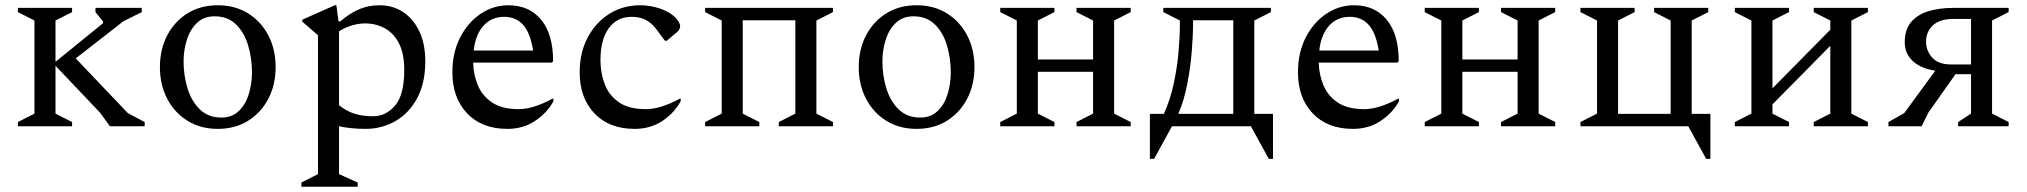

<svg xmlns="http://www.w3.org/2000/svg" viewBox="-20 -480 7705 730"><path d="M398 0 360 -52 191 -230V-48L254 -16V0H48V-16L111 -48V-402L48 -434V-450H254V-434L191 -402V-245L372 -392V-398L343 -434V-450H519V-434L449 -399L268 -258L466 -50L530 -16V0Z M808 10Q742 10 692.5 -21Q643 -52 615.5 -105Q588 -158 588 -225Q588 -292 615.5 -345Q643 -398 692.5 -429Q742 -460 808 -460Q874 -460 923.5 -429Q973 -398 1000.5 -345Q1028 -292 1028 -225Q1028 -158 1000.5 -105Q973 -52 923.5 -21Q874 10 808 10ZM822 -33Q862 -33 888 -58Q914 -83 926 -122.5Q938 -162 938 -205Q938 -258 923.5 -307Q909 -356 877.5 -387Q846 -418 796 -418Q755 -418 729 -393Q703 -368 690.5 -329Q678 -290 678 -246Q678 -193 693 -144Q708 -95 740 -64Q772 -33 822 -33Z M1126 230V214L1189 182V-346L1129 -398V-405L1253 -460H1259L1267 -399H1274Q1312 -431 1347 -445.5Q1382 -460 1423 -460Q1474 -460 1513 -434Q1552 -408 1574.5 -360.5Q1597 -313 1597 -247Q1597 -165 1566.5 -107.5Q1536 -50 1484 -20Q1432 10 1370 10Q1314 10 1269 0V182L1340 214V230ZM1368 -391Q1344 -391 1318.5 -383.5Q1293 -376 1269 -361V-80Q1299 -56 1330 -47Q1361 -38 1399 -38Q1447 -38 1482 -78.5Q1517 -119 1517 -214Q1517 -276 1497 -315Q1477 -354 1443 -372.5Q1409 -391 1368 -391Z M1909 10Q1812 10 1756 -49Q1700 -108 1700 -205Q1700 -280 1729.5 -337.5Q1759 -395 1807.5 -427.5Q1856 -460 1913 -460Q1992 -460 2037.5 -405Q2083 -350 2083 -247L2078 -242H1779Q1780 -196 1797 -155.5Q1814 -115 1851.5 -90Q1889 -65 1952 -65Q2007 -65 2081 -105H2084V-95Q2061 -52 2015.5 -21Q1970 10 1909 10ZM1897 -416Q1849 -416 1818.5 -382.5Q1788 -349 1781 -288H2007Q1996 -356 1968.5 -386Q1941 -416 1897 -416Z M2393 10Q2296 10 2240 -49Q2184 -108 2184 -205Q2184 -280 2214.5 -337.5Q2245 -395 2297 -427.5Q2349 -460 2414 -460Q2454 -460 2492 -446.5Q2530 -433 2550 -411Q2566 -392 2566 -381Q2566 -367 2553 -357L2515 -325H2508L2474 -371Q2459 -391 2436.5 -403.5Q2414 -416 2381 -416Q2326 -416 2294.5 -372.5Q2263 -329 2263 -251Q2263 -203 2279 -160.5Q2295 -118 2332.5 -91.5Q2370 -65 2436 -65Q2491 -65 2565 -105H2568V-95Q2545 -52 2499.5 -21Q2454 10 2393 10Z M2724 -402 2661 -434V-450H3147V-434L3084 -402V-48L3147 -16V0H2941V-16L3004 -48V-403H2804V-48L2867 -16V0H2661V-16L2724 -48Z M3465 10Q3399 10 3349.5 -21Q3300 -52 3272.5 -105Q3245 -158 3245 -225Q3245 -292 3272.5 -345Q3300 -398 3349.5 -429Q3399 -460 3465 -460Q3531 -460 3580.5 -429Q3630 -398 3657.5 -345Q3685 -292 3685 -225Q3685 -158 3657.5 -105Q3630 -52 3580.5 -21Q3531 10 3465 10ZM3479 -33Q3519 -33 3545 -58Q3571 -83 3583 -122.5Q3595 -162 3595 -205Q3595 -258 3580.5 -307Q3566 -356 3534.5 -387Q3503 -418 3453 -418Q3412 -418 3386 -393Q3360 -368 3347.5 -329Q3335 -290 3335 -246Q3335 -193 3350 -144Q3365 -95 3397 -64Q3429 -33 3479 -33Z M3846 -402 3783 -434V-450H3989V-434L3926 -402V-254H4136V-402L4073 -434V-450H4279V-434L4216 -402V-48L4279 -16V0H4073V-16L4136 -48V-207H3926V-48L3989 -16V0H3783V-16L3846 -48Z M4405 -47Q4429 -99 4442.5 -161.5Q4456 -224 4461 -284Q4466 -344 4466 -388V-402L4403 -434V-450H4812V-434L4749 -402V-47H4820V124H4804L4736 0H4436L4368 124H4352V-47ZM4669 -47V-403H4516V-388Q4516 -343 4511 -282.5Q4506 -222 4494 -160Q4482 -98 4460 -47Z M5124 10Q5027 10 4971 -49Q4915 -108 4915 -205Q4915 -280 4944.5 -337.5Q4974 -395 5022.5 -427.5Q5071 -460 5128 -460Q5207 -460 5252.5 -405Q5298 -350 5298 -247L5293 -242H4994Q4995 -196 5012 -155.5Q5029 -115 5066.5 -90Q5104 -65 5167 -65Q5222 -65 5296 -105H5299V-95Q5276 -52 5230.5 -21Q5185 10 5124 10ZM5112 -416Q5064 -416 5033.5 -382.5Q5003 -349 4996 -288H5222Q5211 -356 5183.5 -386Q5156 -416 5112 -416Z M5460 -402 5397 -434V-450H5603V-434L5540 -402V-254H5750V-402L5687 -434V-450H5893V-434L5830 -402V-48L5893 -16V0H5687V-16L5750 -48V-207H5540V-48L5603 -16V0H5397V-16L5460 -48Z M6052 -48V-402L5989 -434V-450H6195V-434L6132 -402V-47H6332V-402L6269 -434V-450H6475V-434L6412 -402V-47H6483V124H6467L6399 0H5989V-16Z M6639 -402 6576 -434V-450H6782V-434L6719 -402V-144L6939 -367V-402L6876 -434V-450H7082V-434L7019 -402V-48L7082 -16V0H6876V-16L6939 -48V-306L6719 -83V-48L6782 -16V0H6576V-16L6639 -48Z M7425 0V-16L7474 -48V-198H7415L7312 -52L7286 0H7160V-16L7220 -50L7338 -211Q7282 -220 7252 -248.5Q7222 -277 7222 -319Q7222 -368 7246.5 -396.5Q7271 -425 7312.5 -437.5Q7354 -450 7406 -450H7617V-434L7554 -402V-48L7617 -16V0ZM7397 -235H7474V-408H7407Q7355 -408 7329 -383.5Q7303 -359 7303 -322Q7303 -287 7326.5 -261Q7350 -235 7397 -235Z"/></svg>

Font: Spectral
Style: Regular
Weight: 400
Designer: Jean-Baptiste Levee
Foundry: Production Type
Version: Version 2.001